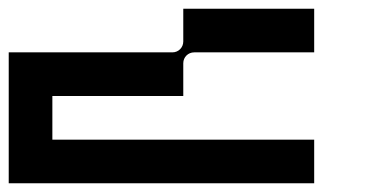

<svg xmlns="http://www.w3.org/2000/svg" viewBox="-20 -420 840 440"><path d="M400 -200V-275C400 -289 411 -300 425 -300H700V-400H400V-325C400 -311 389 -300 375 -300H0V0H700V-100H100V-200Z"/></svg>

Font: Broadcast
Style: Regular
Weight: 400
Designer: Mıchael Chrıstophersson
Foundry: Aeriform
Version: Version 1.000;PS 001.000;hotconv 1.0.88;makeotf.lib2.5.64775